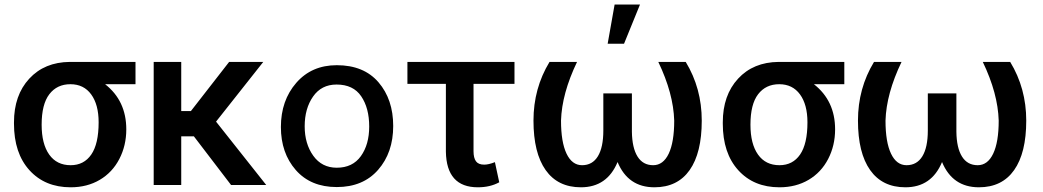

<svg xmlns="http://www.w3.org/2000/svg" viewBox="-20 -794 4475 824"><path d="M561.5 -432.6V-528.3H279.8Q170.9 -527.3 105.5 -456.3Q40 -385.3 40 -269V-263.2Q40 -136.7 106.4 -63.5Q172.9 9.8 283.2 9.8Q354 9.8 408.2 -22.2Q462.4 -54.2 492.2 -111.8Q522 -169.4 522 -238.8Q522 -361.3 431.2 -432.6ZM158.7 -258.8Q158.7 -346.7 191.7 -389.6Q224.6 -432.6 282.2 -432.6Q339.4 -432.6 371.3 -388.9Q403.3 -345.2 403.3 -269Q403.3 -176.8 371.8 -130.9Q340.3 -85 283.2 -85Q223.6 -85 191.2 -130.6Q158.7 -176.3 158.7 -258.8Z M812 -209 971.7 0H1122.6L907.2 -272L1109.9 -528.3H963.4L799.3 -317.4H757.8V-528.3H639.6V0H757.8V-209Z M1425.3 8.8Q1538.1 8.8 1602.8 -65.2Q1667.5 -139.2 1667.5 -253.2Q1667.5 -367.2 1604.5 -440.7Q1541.5 -514.2 1425.3 -514.2Q1317.4 -514.2 1251.5 -438.5Q1185.5 -362.8 1185.5 -249Q1185.5 -137.2 1249.5 -64.2Q1313.5 8.8 1425.3 8.8ZM1424.3 -431.2Q1496.1 -431.2 1530.3 -380.6Q1564.5 -330.1 1564.5 -251Q1564.5 -173.8 1528.8 -124Q1493.2 -74.2 1425.3 -74.2Q1361.3 -74.2 1324.5 -125.5Q1287.6 -176.8 1287.6 -252Q1287.6 -328.1 1323.5 -379.6Q1359.4 -431.2 1424.3 -431.2Z M2188 -434.1V-528.3H1728.5V-434.1H1893.6V-143.1Q1896 9.8 2030.8 9.8Q2083.5 9.8 2122.6 -11.7L2104 -98.1Q2077.1 -87.4 2058.1 -87.4Q2033.2 -87.4 2022.7 -101.8Q2012.2 -116.2 2012.2 -145V-434.1Z M2456.5 -528.3H2338.4Q2269.5 -415 2269.5 -276.4Q2269.5 -137.7 2321.8 -64Q2374 9.8 2473.1 9.8Q2585.4 9.8 2630.4 -98.6Q2675.3 9.8 2788.6 9.8Q2887.7 9.8 2939.7 -64Q2991.7 -137.7 2991.7 -276.4Q2991.7 -415 2922.9 -528.3H2805.2Q2870.1 -393.1 2873.5 -276.4Q2873.5 -184.1 2849.9 -134.5Q2826.2 -85 2783.2 -85Q2739.3 -85 2716.1 -122.1Q2692.9 -159.2 2691.9 -228.5V-393.1H2569.3V-233.9Q2569.3 -161.6 2545.9 -123.3Q2522.5 -85 2478 -85Q2435.1 -85 2411.4 -134.5Q2387.7 -184.1 2387.7 -276.4Q2391.1 -392.1 2456.5 -528.3ZM2617.7 -774.4 2587.9 -606.4H2658.2L2726.6 -774.4Z M3603.5 -432.6V-528.3H3321.8Q3212.9 -527.3 3147.5 -456.3Q3082 -385.3 3082 -269V-263.2Q3082 -136.7 3148.4 -63.5Q3214.8 9.8 3325.2 9.8Q3396 9.8 3450.2 -22.2Q3504.4 -54.2 3534.2 -111.8Q3564 -169.4 3564 -238.8Q3564 -361.3 3473.1 -432.6ZM3200.7 -258.8Q3200.7 -346.7 3233.6 -389.6Q3266.6 -432.6 3324.2 -432.6Q3381.3 -432.6 3413.3 -388.9Q3445.3 -345.2 3445.3 -269Q3445.3 -176.8 3413.8 -130.9Q3382.3 -85 3325.2 -85Q3265.6 -85 3233.2 -130.6Q3200.7 -176.3 3200.7 -258.8Z M3849.1 -528.3H3731Q3662.1 -415 3662.1 -276.4Q3662.1 -137.7 3714.4 -64Q3766.6 9.8 3865.7 9.8Q3978 9.8 4022.9 -98.6Q4067.9 9.8 4181.2 9.8Q4280.3 9.8 4332.3 -64Q4384.3 -137.7 4384.3 -276.4Q4384.3 -415 4315.4 -528.3H4197.8Q4262.7 -393.1 4266.1 -276.4Q4266.1 -184.1 4242.4 -134.5Q4218.8 -85 4175.8 -85Q4131.8 -85 4108.6 -122.1Q4085.4 -159.2 4084.5 -228.5V-393.1H3961.9V-233.9Q3961.9 -161.6 3938.5 -123.3Q3915 -85 3870.6 -85Q3827.6 -85 3804 -134.5Q3780.3 -184.1 3780.3 -276.4Q3783.7 -392.1 3849.1 -528.3Z"/></svg>

Font: FAU Chimera Medium
Style: Regular
Weight: 500
Version: Version 1.002;hotconv 1.0.117;makeotfexe 2.5.65602